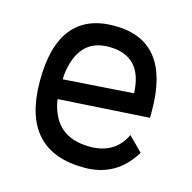

<svg xmlns="http://www.w3.org/2000/svg" viewBox="-79 -567 647 647"><g transform="rotate(15 244.0 -244.0)"><path d="M268.6 0Q48.8 0 48.8 -244.1Q48.8 -488.3 244.1 -488.3Q439.5 -488.3 439.5 -244.1V-219.7L122.1 -200.2Q141.6 -73.2 268.6 -73.2Q356 -73.2 390.6 -146.5L439.5 -97.7Q380.9 0 268.6 0ZM366.2 -285.6Q361.3 -415 244.1 -415Q136.7 -415 122.1 -283.2V-269Z"/></g></svg>

Font: Sanitrixie
Style: Regular
Weight: 400
Designer: Jayvee D. Enaguas (Grand Chaos)
Version: Version 1.1 - 6/9/2013